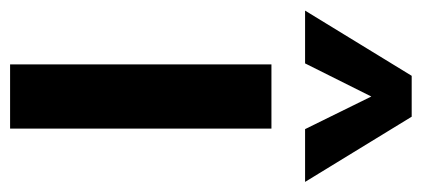

<svg xmlns="http://www.w3.org/2000/svg" viewBox="-278 -574 816 371"><g transform="rotate(90 129.5 -388.0)"><path d="M68 0V-505H192V0ZM66 -570H-36L90 -776H169L295 -570H193L130 -698Z"/></g></svg>

Font: Muli-Bold
Style: Bold
Weight: 700
Version: Version 2.000